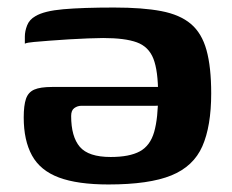

<svg xmlns="http://www.w3.org/2000/svg" viewBox="-20 -486 617 510"><path d="M283 -466Q359 -466 408.5 -456.5Q458 -447 487 -422.5Q516 -398 528.5 -353Q541 -308 541 -238Q541 -151 517.5 -97.5Q494 -44 435 -20Q376 4 268 4Q186 4 136.5 -14.5Q87 -33 65 -73Q43 -113 43 -174Q43 -206 49 -223.5Q55 -241 71 -248Q87 -255 118 -255H437Q437 -234 427.5 -219.5Q418 -205 392 -205H196Q186 -205 177.5 -199Q169 -193 169 -178Q169 -123 192 -96Q215 -69 274 -69Q324 -69 351.5 -84Q379 -99 389.5 -135.5Q400 -172 400 -235Q400 -298 387.5 -330Q375 -362 343.5 -373.5Q312 -385 254 -385Q238 -385 214 -384Q190 -383 163.5 -381.5Q137 -380 112.5 -378Q88 -376 70 -374.5Q52 -373 46 -370V-389Q46 -403 52 -418.5Q58 -434 74 -443Q97 -457 148.5 -461.5Q200 -466 283 -466Z"/></svg>

Font: Genos SemiBold
Style: Regular
Weight: 600
Designer: Robert E. Leuschke
Foundry: Robert E. Leuschke
Version: Version 1.010